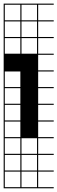

<svg xmlns="http://www.w3.org/2000/svg" viewBox="-20 -747 313 1046"><path d="M272.7 278.8H0V187.9H6.1V272.7H90.9V187.9H97V272.7H181.8V187.9H0V-727.3H272.7V-721.2H187.9V-636.4H272.7V-630.3H187.9V-545.5H272.7V-539.4H187.9V-454.5H272.7V-448.5H187.9V-363.6H272.7V-357.6H187.9V-272.7H272.7V-266.7H187.9V-181.8H272.7V-175.8H187.9V-90.9H272.7V-84.8H187.9V0H272.7V6.1H187.9V90.9H272.7V97H187.9V181.8H272.7V187.9H187.9V272.7H272.7ZM90.9 -636.4V-721.2H6.1V-636.4ZM97 -636.4H181.8V-721.2H97ZM6.1 -545.5H90.9V-630.3H6.1ZM97 -545.5H181.8V-630.3H97ZM6.1 -454.5H90.9V-539.4H6.1ZM97 -454.5H181.8V-539.4H97ZM6.1 -272.7H90.9V-357.6H6.1ZM6.1 -181.8H90.9V-266.7H6.1ZM6.1 -90.9H90.9V-175.8H6.1ZM6.1 0H90.9V-84.8H6.1ZM6.1 90.9H90.9V6.1H6.1ZM97 90.9H181.8V6.1H97ZM6.1 181.8H90.9V97H6.1ZM97 181.8H181.8V97H97Z"/></svg>

Font: Micro 5 Charted
Style: Regular
Weight: 400
Designer: Sarah Cadigan-Fried
Version: Version 1.000; ttfautohint (v1.8.4.7-5d5b)